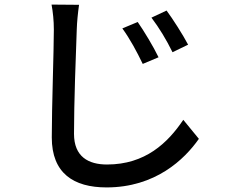

<svg xmlns="http://www.w3.org/2000/svg" viewBox="-20 -763 996 838"><path d="M581 -667 514 -639C548 -592 577 -538 603 -484L672 -513C650 -559 607 -630 581 -667ZM707 -717 641 -686C675 -641 706 -590 733 -535L801 -568C778 -612 733 -682 707 -717ZM205 -743C211 -711 215 -673 215 -634C215 -542 206 -298 206 -163C206 -7 301 55 445 55C658 55 785 -67 848 -157L780 -240C712 -139 614 -45 447 -45C366 -45 303 -79 303 -179C303 -311 311 -529 315 -634C316 -667 320 -707 325 -742Z"/></svg>

Font: Kinto Sans Med
Style: Regular
Weight: 500
Designer: Authors: Ryoko NISHIZUKA  (kana & ideographs); Paul D. Hunt (Latin, Greek & Cyrillic); Wenlong ZHANG  (bopomofo); Sandol
Foundry: Adobe Systems Incorporated, ookami Inc.
Version: Version 0.001